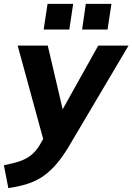

<svg xmlns="http://www.w3.org/2000/svg" viewBox="-61 -742 682 989"><path d="M-18 227 -41 109Q8 100 42 88Q76 76 100 56.5Q124 37 143 6L177 -53L170 5L30 -507H185L271 -140H240L445 -507H601L289 20Q254 77 219.5 114.5Q185 152 148.5 174Q112 196 71 208Q30 220 -18 227ZM362 -590 381 -722H513L493 -590ZM164 -590 184 -722H316L296 -590Z"/></svg>

Font: Mulish ExtraLight ExtraBold
Style: Italic
Weight: 800
Italic angle: -9°
Version: Version 3.603